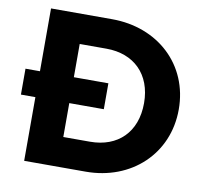

<svg xmlns="http://www.w3.org/2000/svg" viewBox="-79 -791 931 876"><g transform="rotate(10 387.0 -353.0)"><path d="M21 -415V-295H88V0H373C584 0 742 -147 742 -353C742 -561 583 -706 371 -706H88V-415ZM245 -138V-295H405V-415H245V-569H369C496 -569 581 -488 581 -354C581 -219 497 -138 369 -138Z"/></g></svg>

Font: MV Cash
Style: Bold
Weight: 700
Designer: Rodrigo Fuenzalida
Foundry: fragTYPE
Version: Version 1.100;Glyphs 3.1.2 (3151)